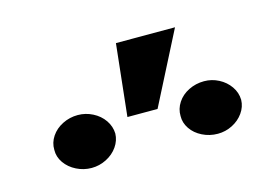

<svg xmlns="http://www.w3.org/2000/svg" viewBox="-51 -955 682 469"><g transform="rotate(-15 290.5 -720.5)"><path d="M267.6 -860.4H417L324.2 -678.7H248ZM131.8 -714.8Q151.4 -714.8 169.2 -705.8Q187 -696.8 197.8 -681.2Q208.5 -665.5 209 -647.5Q208.5 -629.9 197.8 -614.5Q187 -599.1 169.2 -590.1Q151.4 -581.1 131.8 -581.1Q111.8 -581.1 93.8 -590.1Q75.7 -599.1 64.9 -614.5Q54.2 -629.9 54.7 -647.5Q54.2 -665.5 64.7 -681.2Q75.2 -696.8 93.3 -705.8Q111.3 -714.8 131.8 -714.8ZM451.2 -714.8Q470.7 -714.8 488 -705.8Q505.4 -696.8 516.1 -681.4Q526.9 -666 527.3 -647.5Q526.9 -629.9 516.1 -614.7Q505.4 -599.6 488 -590.8Q470.7 -582 451.2 -582Q430.2 -582 412.1 -591.1Q394 -600.1 383.8 -615.2Q373.5 -630.4 374 -647.5Q373.5 -665.5 383.8 -681.2Q394 -696.8 412.1 -705.8Q430.2 -714.8 451.2 -714.8Z"/></g></svg>

Font: Pretendard GOV Black
Style: Regular
Weight: 900
Designer: Base glyphs from Inter by Rasmus Andersson; Hangeul glyphs from Noto Sans CJK(Source Han Sans) by Jang Soo-young and Kan
Foundry: Kil Hyung-jin
Version: Version 1.309